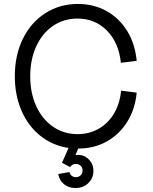

<svg xmlns="http://www.w3.org/2000/svg" viewBox="-20 -736 777 972"><path d="M275 145 332 135Q334 147 343 154Q352 161 364 161Q379 161 388.5 151Q398 141 398 127Q398 113 388.5 103.5Q379 94 364 94Q345 94 335 110L294 88L327 13Q247 1 185 -48Q123 -97 89 -175.5Q55 -254 55 -350Q55 -456 95.5 -539Q136 -622 209 -669Q282 -716 374 -716Q455 -716 519.5 -680Q584 -644 624 -579Q664 -514 672 -428L592 -418Q581 -521 521 -581.5Q461 -642 372 -642Q303 -642 248.5 -605Q194 -568 163.5 -501.5Q133 -435 133 -350Q133 -265 163.5 -198.5Q194 -132 248.5 -94.5Q303 -57 373 -57Q432 -57 480 -84.5Q528 -112 557.5 -162Q587 -212 593 -277L672 -267Q664 -183 624 -119Q584 -55 520 -19.5Q456 16 376 16L362 49Q366 48 374 48Q407 48 430 71.5Q453 95 453 129Q453 166 427 191Q401 216 362 216Q328 216 304 196.5Q280 177 275 145Z"/></svg>

Font: MedMera Sans
Style: Regular
Weight: 400
Designer: Kasper Nordkvist
Foundry: UNCUT.wtf
Version: Version 1.300